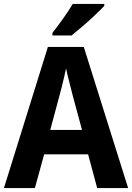

<svg xmlns="http://www.w3.org/2000/svg" viewBox="-20 -954 670 974"><path d="M473 0 427 -171H204L157 0H0L223 -716H405L630 0ZM349 -469Q342 -498 331.5 -538Q321 -578 315 -607Q311 -588 305 -561.5Q299 -535 292.5 -510Q286 -485 282 -470L235 -295H396ZM509 -924Q492 -906 462 -877.5Q432 -849 399.5 -821Q367 -793 343 -774H246V-787Q271 -819 300 -859.5Q329 -900 349 -934H509Z"/></svg>

Font: Noto Sans Armenian SemiCondensed
Style: Bold
Weight: 700
Width: 4
Designer: Monotype Design Team
Foundry: Monotype Imaging Inc.
Version: Version 2.008; ttfautohint (v1.8.4.7-5d5b)